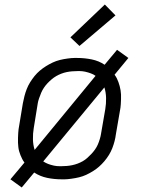

<svg xmlns="http://www.w3.org/2000/svg" viewBox="-20 -784 640 848"><path d="M76 44 26 8 88 -66Q82 -74 78 -82Q74 -90 70.5 -98.5Q67 -107 64.5 -116Q62 -125 61 -134.5Q60 -144 59.5 -153.5Q59 -163 59.5 -175Q60 -187 60.5 -196.5Q61 -206 62 -213L81 -328Q84 -344 88 -359.5Q92 -375 98 -390.5Q104 -406 113 -420.5Q122 -435 132.5 -448Q143 -461 156 -472Q169 -483 183.5 -492Q198 -501 213 -508Q228 -515 244 -519Q260 -523 278.5 -525.5Q297 -528 308 -528H321Q354 -528 385.5 -521.5Q417 -515 442 -498L497 -564L547 -528L486 -454Q492 -446 496 -438Q500 -430 503 -421.5Q506 -413 508.5 -404Q511 -395 512.5 -385.5Q514 -376 514.5 -366.5Q515 -357 514.5 -345Q514 -333 513.5 -323.5Q513 -314 512 -308L492 -192Q490 -176 486 -160.5Q482 -145 476 -129.5Q470 -114 461 -99.5Q452 -85 441 -72Q430 -59 417.5 -48Q405 -37 390.5 -28Q376 -19 361 -12Q346 -5 329.5 -1Q313 3 294.5 5.5Q276 8 266 8H252Q219 8 188 1.5Q157 -5 131 -22ZM133 -122 402 -449Q398 -452 392.5 -455Q387 -458 381 -460Q375 -462 369 -464Q363 -466 355.5 -467.5Q348 -469 342.5 -469.5Q337 -470 333 -470H322Q311 -470 298.5 -469Q286 -468 274 -465.5Q262 -463 250.5 -458.5Q239 -454 228.5 -448Q218 -442 208 -433.5Q198 -425 189.5 -416Q181 -407 174 -396.5Q167 -386 162 -374.5Q157 -363 152.5 -349.5Q148 -336 147 -329L129 -218Q125 -194 125.5 -169Q126 -144 133 -122ZM242 -50H252Q263 -50 275 -51Q287 -52 299 -54.5Q311 -57 323 -61.5Q335 -66 345.5 -72Q356 -78 365.5 -86.5Q375 -95 383.5 -104Q392 -113 399.5 -123.5Q407 -134 412 -145.5Q417 -157 421 -170.5Q425 -184 426 -192L445 -302Q449 -326 448.5 -351Q448 -376 441 -398L171 -71Q176 -68 181.5 -65Q187 -62 192.5 -60Q198 -58 204.5 -56Q211 -54 218 -52.5Q225 -51 231 -50.5Q237 -50 242 -50ZM331 -581 291 -619 443 -764 490 -716Z"/></svg>

Font: Iosevka Aile Light Oblique
Style: Regular
Weight: 300
Italic angle: -9°
Designer: Belleve Invis
Foundry: Belleve Invis
Version: Version 31.1.0; ttfautohint (v1.8.4)